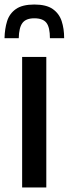

<svg xmlns="http://www.w3.org/2000/svg" viewBox="-37 -830 304 850"><path d="M61 0V-578H168V0ZM-17 -661Q-16 -703 -5.5 -736.5Q5 -770 33.5 -790Q62 -810 115 -810Q168 -810 196.5 -790Q225 -770 236 -736.5Q247 -703 247 -661H184Q184 -709 168.5 -729Q153 -749 115 -749Q78 -749 62.5 -728.5Q47 -708 46 -661Z"/></svg>

Font: Oswald
Style: Regular
Weight: 400
Designer: Vernon Adams
Foundry: Vernon Adams
Version: Version 4.103; ttfautohint (v1.8.3)